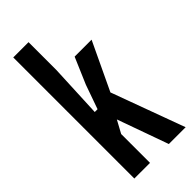

<svg xmlns="http://www.w3.org/2000/svg" viewBox="-254 -848 897 897"><g transform="rotate(-45 194.0 -400.0)"><path d="M48 0V-800H149V-616.5L137 -350.5H155.5L198 -470.5L253.5 -600H365.5L253.5 -363.5L387 0H276L185.5 -253L151.5 -190.5V0Z"/></g></svg>

Font: Big Shoulders Display Thin
Style: Bold
Weight: 700
Version: Version 2.002